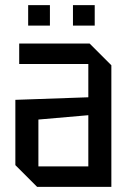

<svg xmlns="http://www.w3.org/2000/svg" viewBox="-20 -730 505 750"><path d="M40 -85V-340L325 -350V-480H55V-560H330L415 -475V0H125ZM130 -263V-80H325V-280ZM90 -630V-710H175V-630ZM265 -630V-710H350V-630Z"/></svg>

Font: Tektur SemiCondensed
Style: Regular
Weight: 400
Width: 4
Designer: Adam Jagosz
Foundry: Adam Jagosz
Version: Version 1.005;gftools[0.9.30]